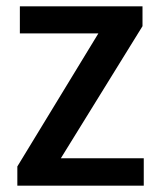

<svg xmlns="http://www.w3.org/2000/svg" viewBox="-20 -589 514 609"><path d="M436 -87V0H35V-61L292 -483H43V-569H432V-506L173 -87Z"/></svg>

Font: Yaldevi ExtraLight SemiBold
Style: Regular
Weight: 600
Version: Version 1.100